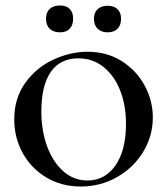

<svg xmlns="http://www.w3.org/2000/svg" viewBox="-20 -669 610 701"><path d="M32 -233Q32 -310 72 -366Q112 -422 174 -451Q236 -480 300 -480Q371 -480 425 -445.5Q479 -411 508.5 -356Q538 -301 538 -240Q538 -173 503 -115Q468 -57 407.5 -22.5Q347 12 275 12Q204 12 148.5 -21.5Q93 -55 62.5 -111Q32 -167 32 -233ZM440 -217Q440 -284 419 -338Q398 -392 358.5 -424Q319 -456 266 -456Q200 -456 165.5 -406.5Q131 -357 131 -262Q131 -191 152.5 -133.5Q174 -76 212 -43Q250 -10 299 -10Q363 -10 401.5 -65Q440 -120 440 -217ZM148 -601Q148 -624 161.5 -636.5Q175 -649 199 -649Q222 -649 234.5 -636.5Q247 -624 247 -601Q247 -577 234.5 -564Q222 -551 199 -551Q175 -551 161.5 -564Q148 -577 148 -601ZM323 -601Q323 -623 336.5 -635.5Q350 -648 373 -648Q396 -648 409 -635.5Q422 -623 422 -601Q422 -577 409 -564Q396 -551 373 -551Q350 -551 336.5 -564Q323 -577 323 -601Z"/></svg>

Font: Cormorant Unicase SemiBold
Style: Regular
Weight: 600
Designer: Christian Thalmann (Catharsis Fonts)
Foundry: Catharsis Fonts
Version: Version 4.000